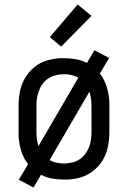

<svg xmlns="http://www.w3.org/2000/svg" viewBox="-20 -785 565 848"><path d="M128 43 63 9 104 -60Q93 -74 85.5 -89Q78 -104 73 -120.5Q68 -137 65 -157Q62 -177 62 -189V-318Q62 -334 63.5 -349.5Q65 -365 68 -380.5Q71 -396 76.5 -411Q82 -426 90 -439.5Q98 -453 108.5 -465.5Q119 -478 131 -488Q143 -498 157 -505.5Q171 -513 186 -517.5Q201 -522 219.5 -525Q238 -528 249 -528H262Q289 -528 315 -523.5Q341 -519 364 -507L397 -563L462 -529L421 -460Q432 -446 439.5 -431Q447 -416 452 -399.5Q457 -383 460 -363Q463 -343 463 -332V-202Q463 -186 461.5 -170.5Q460 -155 457 -139Q454 -123 448.5 -108.5Q443 -94 435 -80Q427 -66 416.5 -54Q406 -42 393.5 -32Q381 -22 367.5 -14.5Q354 -7 338.5 -2Q323 3 305 5.5Q287 8 276 8H262Q236 8 210 3.5Q184 -1 161 -13ZM150 -140 326 -442Q322 -444 318 -446Q314 -448 309.5 -449.5Q305 -451 299.5 -452.5Q294 -454 288.5 -455Q283 -456 279 -456.5Q275 -457 272 -457H263Q253 -457 243 -456Q233 -455 223 -452Q213 -449 204 -444.5Q195 -440 187 -434Q179 -428 172.5 -420Q166 -412 161 -403.5Q156 -395 152.5 -385.5Q149 -376 146.5 -366.5Q144 -357 142.5 -345Q141 -333 141 -327V-202Q141 -186 143 -170.5Q145 -155 150 -140ZM254 -63H263Q273 -63 283 -64.5Q293 -66 303 -68.5Q313 -71 321.5 -75.5Q330 -80 338 -86Q346 -92 352.5 -100Q359 -108 364 -116.5Q369 -125 373 -134.5Q377 -144 379 -153.5Q381 -163 382.5 -175Q384 -187 384 -194V-318Q384 -334 382 -349.5Q380 -365 375 -380L199 -78Q205 -75 211.5 -72Q218 -69 225.5 -67.5Q233 -66 241 -64.5Q249 -63 254 -63ZM250 -579 200 -621 323 -765 384 -715Z"/></svg>

Font: Iosevka Pride
Style: Regular
Weight: 400
Monospace: yes
Designer: Belleve Invis
Foundry: Belleve Invis
Version: Version 30.3.1; ttfautohint (v1.8.4)